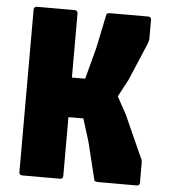

<svg xmlns="http://www.w3.org/2000/svg" viewBox="-50 -711 666 756"><g transform="rotate(5 283.5 -333.0)"><path d="M66 0Q53.5 0 53.5 -12.5V-654Q53.5 -666.5 66 -666.5H214.5Q227 -666.5 227 -654V-401H279.5L312.5 -525.5L340.5 -660Q341.5 -663.5 345.5 -665Q349.5 -666.5 356.5 -666.5H505Q517.5 -666.5 517.5 -654V-580Q517.5 -574.5 515.8 -569.8Q514 -565 513 -560.5L450 -411.5L413.5 -343L451 -274.5L526 -107.5Q528.5 -104 529.2 -100Q530 -96 530 -88.5V-12.5Q530 0 517.5 0H365Q361.5 0 356.2 -1.2Q351 -2.5 350 -7.5L314 -154.5L286 -244.5H227V-12.5Q227 0 214.5 0Z"/></g></svg>

Font: Jaro 24pt
Style: Regular
Weight: 400
Designer: Agyei Archer, Celine Hurka, Mirko Velimirović
Version: Version 1.000